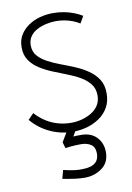

<svg xmlns="http://www.w3.org/2000/svg" viewBox="-84 -565 581 844"><g transform="rotate(-10 206.5 -143.5)"><path d="M233 -7H193L156 55L164 82Q177 80 189 79Q201 78 212 77.5Q223 77 233 77Q261 77 278.5 89Q296 101 296 128Q296 152 285 164.5Q274 177 257.5 181.5Q241 186 225 186Q208 187 191 185Q174 183 160.5 180Q147 177 137 175L127 213Q134 214 149.5 217Q165 220 185.5 222.5Q206 225 229 225Q271 224 303.5 200Q336 176 336 130Q336 89 309.5 62Q283 35 234 37Q228 37 222 37Q216 37 207 38ZM324 -446 342 -477Q326 -487 305.5 -495Q285 -503 261.5 -507.5Q238 -512 212 -512Q183 -512 154.5 -504.5Q126 -497 102.5 -481Q79 -465 65 -442Q51 -419 51 -387Q51 -353 67 -329.5Q83 -306 108.5 -289.5Q134 -273 165.5 -260Q197 -247 228.5 -235Q260 -223 285.5 -208Q311 -193 327 -172.5Q343 -152 343 -122Q343 -96 331 -77.5Q319 -59 299 -47Q279 -35 255.5 -29Q232 -23 210 -23Q178 -23 150 -31Q122 -39 97.5 -54.5Q73 -70 51 -94L26 -68Q61 -27 109 -5Q157 17 210 17Q242 17 272.5 8.5Q303 0 328.5 -17.5Q354 -35 369 -61.5Q384 -88 384 -124Q384 -161 368 -186Q352 -211 326 -229Q300 -247 269 -260Q238 -273 207 -284.5Q176 -296 150 -310Q124 -324 108 -342.5Q92 -361 92 -389Q92 -412 103.5 -428.5Q115 -445 134 -455Q153 -465 175.5 -470Q198 -475 219 -475Q238 -475 257 -471.5Q276 -468 293 -461.5Q310 -455 324 -446Z"/></g></svg>

Font: Advent Pro Light
Style: Regular
Weight: 300
Version: Version 3.000